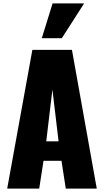

<svg xmlns="http://www.w3.org/2000/svg" viewBox="-20 -1101 608 1121"><path d="M224 -878 287 -1081H471L341 -878ZM22 0 169 -810H400L545 0H364L339 -162H234L209 0ZM250 -276H322L286 -578Z"/></svg>

Font: Oswald Heavy
Style: Regular
Weight: 400
Designer: Vernon Adams
Foundry: Vernon Adams
Version: Version 4.101